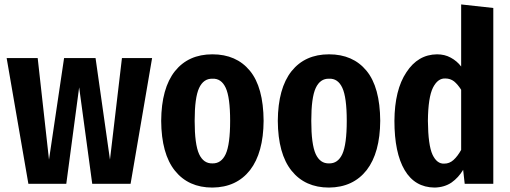

<svg xmlns="http://www.w3.org/2000/svg" viewBox="-20 -829 2300 866"><path d="M666 -567H530L476 -109L411 -567H269L201 -109L150 -567H10L108 0H279L337 -435L396 0H569Z M938 -584Q830 -584 769 -508Q708 -431 707 -284Q708 -135 769 -59Q830 17 938 17Q1047 16 1108 -62Q1168 -140 1169 -284Q1168 -436 1107 -510Q1046 -584 938 -584ZM938 -474Q978 -476 998 -433Q1018 -390 1018 -284Q1018 -178 998 -134Q978 -91 938 -92Q898 -91 878 -134Q858 -178 858 -284Q858 -389 878 -432Q898 -475 938 -474Z M1464 -584Q1356 -584 1295 -508Q1234 -431 1233 -284Q1234 -135 1295 -59Q1356 17 1464 17Q1573 16 1634 -62Q1694 -140 1695 -284Q1694 -436 1633 -510Q1572 -584 1464 -584ZM1464 -474Q1504 -476 1524 -433Q1544 -390 1544 -284Q1544 -178 1524 -134Q1504 -91 1464 -92Q1424 -91 1404 -134Q1384 -178 1384 -284Q1384 -389 1404 -432Q1424 -475 1464 -474Z M2060 -809V-529Q2041 -554 2013 -569Q1986 -584 1951 -584Q1865 -583 1813 -503Q1760 -424 1759 -284Q1759 -140 1805 -62Q1851 16 1940 17Q1985 16 2017 -6Q2048 -28 2069 -63L2076 0H2205V-793ZM1984 -91Q1951 -89 1931 -131Q1911 -174 1910 -284Q1911 -390 1933 -434Q1955 -477 1989 -475Q2011 -475 2028 -462Q2045 -448 2060 -424V-153Q2044 -124 2025 -107Q2007 -91 1984 -91Z"/></svg>

Font: Glow Sans SC Compressed
Style: Bold
Weight: 700
Width: 2
Designer: Ryoko NISHIZUKA (kana, bopomofo & ideographs); Paul D. Hunt (Latin, Greek & Cyrillic); Sandoll Communications, Soo-young
Version: Version 0.93